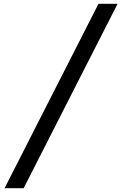

<svg xmlns="http://www.w3.org/2000/svg" viewBox="-20 -843 640 1006"><path d="M4 143 496 -823H596L104 143Z"/></svg>

Font: Iosevka Curly Slab MdExObl
Style: Regular
Weight: 500
Width: 7
Italic angle: -9°
Monospace: yes
Designer: Belleve Invis
Foundry: Belleve Invis
Version: Version 11.1.0; ttfautohint (v1.8.3)